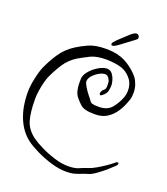

<svg xmlns="http://www.w3.org/2000/svg" viewBox="-155 -906 942 1084"><g transform="rotate(20 316.0 -363.5)"><path d="M625 -58Q613 -46 588.5 -24.5Q564 -3 537.5 16Q511 35 493 40Q472 46 455 53Q438 60 418 65.5Q398 71 368 71Q326 71 278 56.5Q230 42 188 21.5Q146 1 120 -18Q68 -57 40.5 -123.5Q13 -190 13 -280Q13 -305 18 -334.5Q23 -364 30 -390.5Q37 -417 44 -433Q65 -481 95.5 -527Q126 -573 175 -604Q201 -621 241 -639.5Q281 -658 346 -658Q355 -658 365 -657.5Q375 -657 385 -656Q440 -650 482.5 -622Q525 -594 549 -563Q560 -549 568 -526Q576 -503 576 -477Q576 -465 574.5 -453Q573 -441 568 -429Q556 -392 535.5 -360Q515 -328 485 -308.5Q455 -289 413 -289Q376 -289 356 -294Q336 -299 323 -310.5Q310 -322 293 -342Q279 -359 274 -380.5Q269 -402 269 -421Q269 -440 269 -448Q269 -472 289.5 -496.5Q310 -521 338.5 -538Q367 -555 389 -555Q409 -555 421 -539.5Q433 -524 438.5 -505Q444 -486 444 -475Q444 -460 440 -441Q436 -422 413 -405Q409 -401 405 -401Q398 -401 398 -411Q398 -416 401 -423Q404 -430 411 -435Q419 -441 421 -449Q423 -457 423 -464Q423 -470 422.5 -475.5Q422 -481 422 -485Q422 -493 413 -507.5Q404 -522 389 -522Q374 -522 353.5 -510.5Q333 -499 318 -482Q303 -465 303 -448Q303 -438 315.5 -417Q328 -396 344 -376Q357 -361 362.5 -352Q368 -343 378.5 -339.5Q389 -336 418 -336Q468 -336 494 -366.5Q520 -397 536 -440Q542 -460 542 -478Q542 -498 536.5 -515Q531 -532 523 -542Q503 -569 476 -582.5Q449 -596 402 -600Q393 -601 384.5 -601.5Q376 -602 368 -602Q308 -602 272.5 -584Q237 -566 211 -551Q166 -524 139 -482Q112 -440 92 -396Q86 -382 79.5 -357Q73 -332 69 -305Q65 -278 65 -256Q65 -176 79 -128Q93 -80 140 -45Q165 -27 204 -8Q243 11 286.5 24.5Q330 38 368 38Q409 38 432 27.5Q455 17 483 8Q500 3 526 -12Q552 -27 576.5 -44Q601 -61 612 -71Q619 -78 626 -78Q632 -78 632 -72Q632 -65 625 -58ZM364 -695Q364 -700 368.5 -706Q373 -712 386 -725Q420 -757 442.5 -777.5Q465 -798 478 -798Q486 -798 491 -792Q496 -786 496 -779Q496 -774 493.5 -771Q491 -768 486 -764Q473 -754 450.5 -737.5Q428 -721 410 -707Q391 -693 383.5 -690Q376 -687 372 -687Q364 -687 364 -695Z"/></g></svg>

Font: Ingrid Darling
Style: Regular
Weight: 400
Designer: Robert E. Leuschke
Foundry: Robert E. Leuschke
Version: Version 1.010; ttfautohint (v1.8.3)